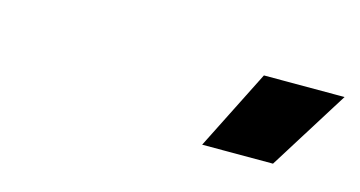

<svg xmlns="http://www.w3.org/2000/svg" viewBox="-33 -791 603 322"><g transform="rotate(15 268.0 -630.5)"><path d="M326 -561H449L536 -700H396Z"/></g></svg>

Font: Unageo
Style: Bold-Italic
Weight: 700
Designer: Richard Sepsi
Foundry: Richard Sepsi
Version: Version 2.000